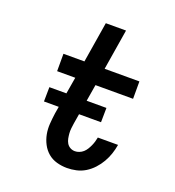

<svg xmlns="http://www.w3.org/2000/svg" viewBox="-135 -841 869 955"><g transform="rotate(20 300.0 -363.5)"><path d="M326 8Q298 8 271.5 0.5Q245 -7 225 -24Q205 -41 192.5 -65Q180 -89 175 -115.5Q170 -142 172 -170.5Q174 -199 178 -227L212 -428H116V-520H227L262 -735H369L334 -520H518V-428H319L283 -212Q281 -199 279.5 -185Q278 -171 279 -158Q280 -145 282.5 -132Q285 -119 291.5 -108Q298 -97 309.5 -90.5Q321 -84 335 -84Q346 -84 357.5 -88.5Q369 -93 378 -101Q387 -109 393.5 -119.5Q400 -130 405 -141Q410 -152 413.5 -163.5Q417 -175 419 -186V-187H526V-186Q522 -162 514 -138Q506 -114 493 -91.5Q480 -69 462 -49.5Q444 -30 422 -16.5Q400 -3 375 2.5Q350 8 326 8ZM106 -264 107 -340H409L408 -264Z"/></g></svg>

Font: Iosevka SmBd Ex Obl
Style: Regular
Weight: 600
Width: 7
Italic angle: -9°
Monospace: yes
Designer: Belleve Invis
Foundry: Belleve Invis
Version: Version 32.5.0; ttfautohint (v1.8.4)